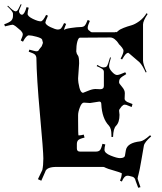

<svg xmlns="http://www.w3.org/2000/svg" viewBox="-40 -889 776 917"><path d="M528.8 -678.2Q507.3 -710 486.8 -710L341.8 -709Q334.5 -709 329.3 -690.4Q324.2 -671.9 324.2 -643.1L327.1 -631.8Q327.1 -630.9 332.5 -623.5Q337.9 -616.2 337.9 -585.9L333 -515.1Q333 -494.1 339.4 -470Q345.7 -445.8 356.9 -445.8Q358.4 -445.8 379.6 -454.8Q400.9 -463.9 416 -463.9Q431.2 -463.9 439 -462.9Q456.1 -462.9 456.1 -479V-545.9Q456.1 -554.7 447 -560.5Q438 -566.4 421.9 -573.2L424.8 -579.1Q443.8 -566.9 453.9 -566.9Q463.9 -566.9 469.5 -571.8Q475.1 -576.7 485.8 -615.2L489.7 -613.8Q481 -584.5 481 -572.8Q481 -561 494.9 -545.9Q508.8 -530.8 519 -530.8Q529.3 -530.8 558.1 -543.9L563 -535.2Q540.5 -522 534.7 -515.1Q528.8 -508.3 528.8 -497.1V-495.1Q528.3 -490.7 542.5 -474.6Q556.6 -458.5 556.2 -443.8L555.2 -417Q555.2 -409.2 567.9 -401.9Q568.4 -401.9 592.8 -392.1L588.9 -377.9L563 -388.2Q560.1 -389.2 554.7 -389.2Q549.3 -389.2 541 -380.9L530.8 -367.2Q528.8 -363.3 528.8 -359.9L530.8 -340.8Q530.8 -304.7 514.2 -288.1Q501 -274.9 500 -234.9H492.2V-245.1Q492.2 -275.9 480 -289.1Q447.3 -322.8 443.8 -392.1Q443.8 -403.8 434.1 -403.8L390.1 -397L360.8 -398.9Q350.1 -398.9 341.6 -376.7Q333 -354.5 333 -338.9V-318.8Q333 -242.2 335 -242.2Q345.7 -242.2 359.9 -246.1L363.8 -231.9Q339.4 -226.1 333.3 -219.5Q327.1 -212.9 327.1 -200.2V-180.2Q327.1 -165 341.8 -165H418Q430.7 -165 437 -171.4Q443.4 -177.7 449.2 -202.1L462.9 -199.2Q459 -184.1 459 -173.8Q459 -157.7 488.8 -145.8Q518.6 -133.8 532.7 -133.8Q556.2 -133.8 557.1 -147.9L561 -170.9Q566.9 -207 629.9 -213.9Q645 -215.3 676.8 -243.2L682.1 -237.8Q650.4 -210 647.2 -193.6Q644 -177.2 635.3 -125Q626.5 -72.8 621.8 -56.9Q617.2 -41 617.2 -35.2L630.9 4.9L620.1 7.8Q603.5 -35.2 606 -32.7Q599.6 -43.5 592.5 -44.9Q585.4 -46.4 580.3 -48.1Q575.2 -49.8 568.8 -49.8Q553.2 -49.8 542 -22L533.2 -25.9Q541 -45.9 541 -53.5Q541 -61 541.7 -61Q542.5 -61 543 -60.8Q543.5 -60.5 544.9 -60.1Q529.3 -67.4 500.7 -75.4Q472.2 -83.5 464.6 -87.6Q457 -91.8 453.1 -91.8H230Q181.6 -91.8 175.8 -67.9L157.2 -25.9L141.1 -33.2L162.1 -77.1Q167 -98.6 167 -132.3Q167 -166 150.9 -342.5Q134.8 -519 133.8 -612.8Q132.8 -622.6 126.7 -628.4Q120.6 -634.3 97.2 -642.1L100.1 -651.9Q129.4 -644 132.6 -644Q135.7 -644 137.7 -644.5Q143.6 -645 147 -652.8L159.2 -668L164.1 -681.2L165 -685.1L161.1 -700.2Q158.7 -707 134.5 -713.6Q110.4 -720.2 97.9 -720.2Q85.4 -720.2 69.8 -689.9L59.1 -695.8Q68.8 -717.3 68.8 -724.9Q68.8 -732.4 60.1 -742.2L35.2 -763.2Q24.4 -771 20.3 -771Q16.1 -771 -16.1 -763.2L-20 -772.9Q6.3 -782.2 14.2 -791Q22 -799.8 22 -813V-824.2Q22 -833.5 -4.9 -858.9L-2 -861.8Q24.9 -835 33.2 -835H35.2Q41.5 -835 46.6 -844Q51.8 -853 59.1 -869.1L63 -867.2Q50.8 -840.8 50.8 -835Q50.8 -829.1 55.2 -824Q59.6 -818.8 63 -818.8H65.9Q77.1 -820.8 86.9 -855L97.2 -852.1Q91.8 -835 91.8 -823Q91.8 -811 116.5 -799.1Q141.1 -787.1 154.8 -787.1Q165 -787.1 180.2 -817.9L189 -814Q176.8 -787.1 176.8 -782.2Q176.8 -771 200.9 -759.5Q225.1 -748 235.8 -748Q246.6 -748 252 -753.9Q257.3 -759.8 266.1 -778.8L275.9 -774.9Q266.1 -753.4 266.1 -745.1Q268.1 -751 298.6 -755.4Q329.1 -759.8 343.8 -759.8Q358.4 -759.8 364.5 -766.4Q370.6 -772.9 378.9 -793.9L389.2 -789.1Q378.9 -766.6 378.9 -756.6Q378.9 -746.6 387.2 -742.2Q393.6 -734.9 399.9 -734.9H509.8Q510.3 -734.9 512.2 -736.8L514.2 -734.9Q518.1 -734.9 524.9 -741.7Q531.7 -748.5 550.5 -755.9Q569.3 -763.2 586.7 -767.8Q604 -772.5 624.8 -787.4Q645.5 -802.2 660.2 -826.2L665 -821.8Q643.1 -789.1 643.1 -772V-600.1Q643.1 -582.5 660.2 -544.9L655.8 -543Q640.6 -577.1 626 -591.8L578.1 -632.8Q574.2 -634.8 572.8 -637.2Q565.9 -636.2 560.1 -630.1Q554.2 -624 543 -605L536.1 -608.9Q549.8 -634.3 549.8 -646.2Q549.8 -658.2 522.9 -683.1Z"/></svg>

Font: Eater
Style: Regular
Weight: 400
Version: Version 001.002